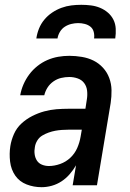

<svg xmlns="http://www.w3.org/2000/svg" viewBox="-20 -770 540 798"><path d="M153 8Q120 8 90.5 -3.5Q61 -15 43.5 -40Q26 -65 22 -98Q18 -131 23 -163Q27 -188 38 -213Q49 -238 69 -256.5Q89 -275 113.5 -287.5Q138 -300 163.5 -307Q189 -314 214.5 -316Q240 -318 265 -318H335L341 -357Q344 -375 342 -393Q340 -411 330 -424.5Q320 -438 303 -444Q286 -450 268 -450Q251 -450 234 -446Q217 -442 202 -431.5Q187 -421 177.5 -406Q168 -391 164 -374H64Q68 -397 77.5 -419Q87 -441 101.5 -460.5Q116 -480 135.5 -495.5Q155 -511 177 -520.5Q199 -530 222 -534Q245 -538 268 -538Q294 -538 320.5 -533.5Q347 -529 369 -518Q391 -507 408 -488.5Q425 -470 434 -446Q443 -422 443.5 -395.5Q444 -369 440 -342L383 0H282L296 -83Q285 -64 270 -46.5Q255 -29 236 -16.5Q217 -4 195.5 2Q174 8 153 8ZM183 -80Q206 -80 230 -88.5Q254 -97 272.5 -114.5Q291 -132 301 -155Q311 -178 315 -202L320 -231H265Q251 -231 237 -230Q223 -229 209.5 -226.5Q196 -224 182 -219Q168 -214 155.5 -206.5Q143 -199 135 -186Q127 -173 125 -159Q122 -144 124 -129Q126 -114 133.5 -102.5Q141 -91 154.5 -85.5Q168 -80 183 -80ZM131 -610Q134 -631 142 -651Q150 -671 164 -688Q178 -705 196.5 -717.5Q215 -730 235.5 -737.5Q256 -745 276.5 -747.5Q297 -750 318 -750Q338 -750 358 -747.5Q378 -745 396 -737.5Q414 -730 428.5 -717.5Q443 -705 451.5 -688Q460 -671 461 -650.5Q462 -630 459 -610H371Q373 -624 369.5 -637.5Q366 -651 356 -659Q346 -667 332.5 -670.5Q319 -674 305 -674Q291 -674 276.5 -670.5Q262 -667 249.5 -659Q237 -651 229 -637.5Q221 -624 219 -610Z"/></svg>

Font: Iosevka Curly Semibold Oblique
Style: Regular
Weight: 600
Italic angle: -9°
Monospace: yes
Designer: Belleve Invis
Foundry: Belleve Invis
Version: Version 11.1.0; ttfautohint (v1.8.3)